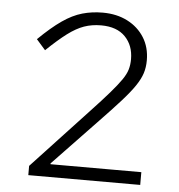

<svg xmlns="http://www.w3.org/2000/svg" viewBox="-50 -717 713 764"><g transform="rotate(5 307.0 -335.0)"><path d="M91 0V-22L151 -51H538V0ZM521 -496Q521 -468 513.5 -444.5Q506 -421 487.5 -393.5Q469 -366 435 -328Q401 -290 347 -234L151 -29L175 -81V-14L91 -12V-37L312 -274Q359 -324 387.5 -357Q416 -390 431.5 -412.5Q447 -435 452.5 -454Q458 -473 458 -495Q458 -550 424.5 -584.5Q391 -619 328 -619Q291 -619 260 -608Q229 -597 195 -571.5Q161 -546 114 -501L78 -542Q129 -592 169.5 -620Q210 -648 248.5 -659Q287 -670 330 -670Q386 -670 429 -648Q472 -626 496.5 -587Q521 -548 521 -496Z"/></g></svg>

Font: Intel One Mono Light
Style: Regular
Weight: 300
Monospace: yes
Designer: Fred Shallcrass
Foundry: Frere-Jones Type LLC
Version: Version 1.004